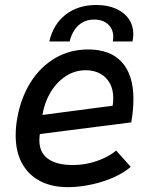

<svg xmlns="http://www.w3.org/2000/svg" viewBox="-20 -762 640 790"><path d="M44.5 -205Q44.5 -242 51.5 -278.5Q66.5 -361 106.5 -424.2Q146.5 -487.5 207.2 -523Q268 -558.5 343 -558.5Q433.5 -558.5 481.2 -506.5Q529 -454.5 529 -353.5Q529 -310.5 520 -258.5L144 -210.5Q142 -198.5 142 -184.5Q142 -134.5 177.2 -108.8Q212.5 -83 280 -83Q332 -83 380 -100Q428 -117 458 -142.5L518 -75.5Q472 -36.5 399.5 -14.2Q327 8 258.5 8Q193 8 145 -17Q97 -42 70.8 -89.8Q44.5 -137.5 44.5 -205ZM446 -358.5Q446 -394.5 431.5 -420.2Q417 -446 391.5 -459.5Q366 -473 333 -473Q288 -473 250.5 -448.5Q213 -424 188 -382.2Q163 -340.5 154.5 -289L443.5 -327Q446 -341 446 -358.5ZM376.5 -741.5Q422.5 -741.5 457 -726.2Q491.5 -711 510 -683.8Q528.5 -656.5 528.5 -622Q528.5 -606 525 -591.5H444Q446 -600 446 -610.5Q446 -642 424.8 -661.8Q403.5 -681.5 367.5 -681.5Q329 -681.5 303 -657.8Q277 -634 266.5 -591.5H183Q199 -662 250 -701.8Q301 -741.5 376.5 -741.5Z"/></svg>

Font: JuliaMono Medium
Style: Italic
Weight: 500
Italic angle: -9°
Monospace: yes
Designer: cormullion
Foundry: corm
Version: Version 0.054; ttfautohint (v1.8.4)